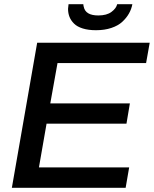

<svg xmlns="http://www.w3.org/2000/svg" viewBox="-20 -888 728 908"><path d="M434.1 -745.1Q397.9 -745.1 371.3 -753.4Q344.7 -761.7 330.1 -776.4Q315.4 -791 308.6 -808.3Q301.8 -825.7 301.8 -846.2Q301.8 -851.1 304.2 -868.2H374Q374 -863.8 376 -856Q384.3 -814.9 444.8 -814.9Q484.9 -814.9 507.3 -831.8Q529.8 -848.6 534.2 -868.2H606Q601.6 -844.7 589.8 -824Q578.1 -803.2 558.3 -784.9Q538.6 -766.6 506.6 -755.9Q474.6 -745.1 434.1 -745.1ZM36.1 0 155.8 -686H688L670.9 -589.8H252L217.8 -398.9H594.2L578.1 -303.2H200.2L164.1 -96.2H590.8L574.2 0Z"/></svg>

Font: Archivo Medium
Style: Italic
Weight: 500
Italic angle: -10°
Designer: Hector Gatti
Foundry: Omnibus-Type
Version: Version 2.001